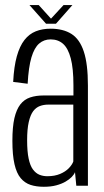

<svg xmlns="http://www.w3.org/2000/svg" viewBox="-20 -712 398 736"><path d="M148 4Q175 4 195.5 -1.5Q216 -7 230.8 -15.5Q245.5 -24 254.8 -33.5Q264 -43 267.5 -52L272.5 0H317V-384Q317 -467 301.2 -514.5Q285.5 -562 253.8 -582Q222 -602 174 -602Q142.5 -602 117.2 -592Q92 -582 73.8 -558.8Q55.5 -535.5 44.5 -496.2Q33.5 -457 30.5 -398L86 -391Q89.5 -455 100.5 -492Q111.5 -529 130 -545Q148.5 -561 174 -561Q202.5 -561 221.8 -544Q241 -527 251.2 -488.5Q261.5 -450 261.5 -385V-346H146.5Q118 -346 95.5 -338.5Q73 -331 58 -311.8Q43 -292.5 35.2 -259Q27.5 -225.5 27.5 -172Q27.5 -117.5 35.5 -82.8Q43.5 -48 59.2 -29.2Q75 -10.5 97.2 -3.2Q119.5 4 148 4ZM161.5 -36.5Q145 -36.5 131 -42.2Q117 -48 106.2 -62.5Q95.5 -77 89.8 -104Q84 -131 84 -174.5Q84 -217 90.2 -244.2Q96.5 -271.5 107.2 -285.8Q118 -300 132.8 -305.5Q147.5 -311 165 -311H261V-93Q256.5 -80.5 243.8 -67.2Q231 -54 210.2 -45.2Q189.5 -36.5 161.5 -36.5ZM156.5 -621H194.5L257.5 -692.5H223.5L175.5 -640.5L128.5 -692.5H93Z"/></svg>

Font: Anybody Condensed Light
Style: Regular
Weight: 300
Width: 3
Designer: Tyler Finck
Foundry: Etcetera Type Company
Version: Version 1.113;gftools[0.9.25]